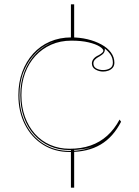

<svg xmlns="http://www.w3.org/2000/svg" viewBox="-20 -728 645 888"><path d="M308 -708H323V-544H308ZM308 -35H323V140H308ZM302 -25Q233 -25 179.5 -58.5Q126 -92 95.5 -151.5Q65 -211 65 -288Q65 -347 83 -395.5Q101 -444 133.5 -480Q166 -516 211 -535.5Q256 -555 310 -555Q349 -555 384.5 -546.5Q420 -538 448.5 -522.5Q477 -507 493 -485.5Q509 -464 509 -438Q509 -424 501.5 -415Q494 -406 482 -401.5Q470 -397 457 -397Q438 -397 421.5 -406.5Q405 -416 405 -435Q405 -446 413 -456Q421 -466 437 -473Q458 -485 458 -493Q458 -502 440.5 -513Q423 -524 390 -532Q357 -540 310 -540Q259 -540 217 -521.5Q175 -503 144 -469.5Q113 -436 96 -390Q79 -344 79 -288Q79 -233 95.5 -187.5Q112 -142 141.5 -109Q171 -76 212 -58Q253 -40 302 -40Q356 -40 399 -55Q442 -70 475.5 -100Q509 -130 533 -175L540 -165Q522 -130 498.5 -103.5Q475 -77 445.5 -59.5Q416 -42 380 -33.5Q344 -25 302 -25ZM464 -504 465 -500Q465 -490 459.5 -482.5Q454 -475 440 -467Q412 -453 412 -435Q412 -419 425.5 -411.5Q439 -404 457 -404Q475 -404 488.5 -412Q502 -420 502 -438Q502 -448 499.5 -457Q497 -466 492 -474Q487 -482 480 -489.5Q473 -497 464 -504ZM70 -288Q70 -213 99.5 -154.5Q129 -96 181.5 -63Q234 -30 302 -30Q335 -30 364 -36Q393 -42 413 -52Q394 -43 365.5 -38.5Q337 -34 302 -34Q251 -34 209.5 -52.5Q168 -71 137.5 -105Q107 -139 90.5 -185.5Q74 -232 74 -288Q74 -348 93.5 -397.5Q113 -447 148 -482.5Q183 -518 230 -535Q182 -519 146 -483.5Q110 -448 90 -398.5Q70 -349 70 -288Z"/></svg>

Font: Kalnia Glaze Thin Thin
Style: Regular
Weight: 250
Version: Version 1.110